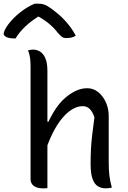

<svg xmlns="http://www.w3.org/2000/svg" viewBox="-82 -1025 702 1049"><path d="M154 4Q130 4 115 -2.5Q100 -9 92.5 -20Q85 -31 85 -46Q85 -127 85 -203.5Q85 -280 85 -354Q85 -428 85 -503Q85 -578 85 -658Q85 -689 82 -710Q79 -731 71 -750Q76 -751 80.5 -752Q85 -753 90 -753.5Q95 -754 99 -754Q119 -754 137 -743Q155 -732 166 -706.5Q177 -681 177 -638Q177 -557 177 -476.5Q177 -396 177 -316.5Q177 -237 177 -157.5Q177 -78 177 3Q173 3 169 3.5Q165 4 161.5 4Q158 4 154 4ZM163 -190 161 -360H183Q201 -399 224 -433Q247 -467 275 -491Q303 -515 333 -529Q363 -543 394 -543Q420 -543 441.5 -530.5Q463 -518 479 -496Q495 -474 503.5 -447Q512 -420 512 -392Q512 -350 512 -308Q512 -266 512 -223.5Q512 -181 512 -139Q512 -98 515.5 -67.5Q519 -37 529 0Q520 2 512.5 3Q505 4 496 4Q471 4 452.5 -7.5Q434 -19 423.5 -48Q413 -77 413 -130Q413 -172 415 -210.5Q417 -249 422 -290.5Q427 -332 434 -384Q424 -414 408.5 -429.5Q393 -445 370 -445Q341 -445 312 -427.5Q283 -410 256 -377Q229 -344 205.5 -297Q182 -250 163 -190ZM108 -1005Q112 -1005 116.5 -1005Q121 -1005 128 -1005Q144 -1005 158.5 -1000.5Q173 -996 200 -977Q216 -965 234 -950Q252 -935 269.5 -916.5Q287 -898 303 -876.5Q319 -855 332 -830Q321 -823 309 -820Q297 -817 281 -817Q266 -817 257 -823Q248 -829 233 -847Q212 -874 183.5 -897.5Q155 -921 104 -948L161 -934H96L151 -949Q94 -916 58 -882Q22 -848 3 -815H-3Q-23 -815 -36 -818.5Q-49 -822 -55.5 -828Q-62 -834 -62 -840Q-62 -847 -56 -860.5Q-50 -874 -36 -893Q-23 -910 -6.5 -926.5Q10 -943 29 -958Q48 -973 68 -985Q88 -997 108 -1005Z"/></svg>

Font: Recursive Monospace Casual
Style: Regular
Weight: 400
Version: Version 1.047